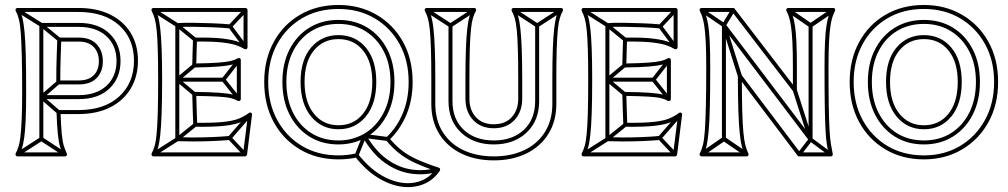

<svg xmlns="http://www.w3.org/2000/svg" viewBox="-20 -620 4049 771"><path d="M138 -62H154V-520Q154 -523 148.5 -517.5Q143 -512 146 -512H296Q296 -512 296 -512Q296 -512 296 -512Q367 -512 407.5 -474.5Q448 -437 448 -375Q448 -375 448 -375Q448 -375 448 -375Q448 -313 407.5 -275.5Q367 -238 296 -238Q296 -238 296 -238Q296 -238 296 -238H146V-222H296Q296 -222 296 -222Q296 -222 296 -222Q375 -222 419.5 -264.5Q464 -307 464 -375Q464 -375 464 -375Q464 -375 464 -375Q464 -443 419.5 -485.5Q375 -528 296 -528Q296 -528 296 -528Q296 -528 296 -528H146Q143 -528 140.5 -525.5Q138 -523 138 -520ZM237 7 245 -7 150 -69Q149 -70 146.5 -70Q144 -70 142 -69L46 -7L54 7L150 -55Q152 -57 146 -57Q140 -57 142 -55ZM219 -283 209 -295 141 -236Q138 -234 138 -230Q138 -226 141 -224L210 -164L220 -176L151 -236Q149 -238 149 -230Q149 -222 151 -224ZM54 -587 46 -573 142 -513Q142 -513 141.5 -513.5Q141 -514 141 -514L213 -455L223 -467L151 -526Q151 -526 151 -526.5Q151 -527 150 -527ZM50 8H241Q246 8 248 4Q250 0 248 -4Q242 -17 236.5 -34Q231 -51 228 -82.5Q225 -114 223 -170L215 -162H295Q369 -162 422.5 -189Q476 -216 505 -264.5Q534 -313 534 -376Q534 -440 505 -487.5Q476 -535 422.5 -561.5Q369 -588 295 -588H50Q46 -588 43.5 -584.5Q41 -581 43 -576Q51 -562 56 -542Q61 -522 63.5 -487Q66 -452 67.5 -395Q69 -338 69 -249Q69 -182 67 -139.5Q65 -97 62 -71Q59 -45 54 -30Q49 -15 43 -4Q41 0 43.5 4Q46 8 50 8ZM377 -374Q377 -338 356 -317.5Q335 -297 297 -297H214L222 -289Q222 -347 223.5 -389Q225 -431 226 -461L218 -453H297Q335 -453 356 -431.5Q377 -410 377 -374ZM50 -8 57 4Q63 -8 68 -23.5Q73 -39 77 -65.5Q81 -92 83 -136Q85 -180 85 -249Q85 -340 83.5 -398.5Q82 -457 78.5 -492.5Q75 -528 70 -548.5Q65 -569 57 -584L50 -572H295Q399 -572 458.5 -518.5Q518 -465 518 -376Q518 -287 458.5 -232.5Q399 -178 295 -178H215Q211 -178 209 -175.5Q207 -173 207 -170Q209 -112 212.5 -79Q216 -46 222 -28Q228 -10 234 4L241 -8ZM393 -374Q393 -416 368 -442.5Q343 -469 297 -469H218Q215 -469 212.5 -467Q210 -465 210 -461Q209 -431 207.5 -389Q206 -347 206 -289Q206 -286 208.5 -283.5Q211 -281 214 -281H297Q343 -281 368 -306.5Q393 -332 393 -374Z M877 -292V-308H692V-292ZM903 -506 905 -522Q873 -525 833 -526.5Q793 -528 755.5 -528.5Q718 -529 692 -527Q688 -527 686 -524.5Q684 -522 684 -519V-300Q684 -300 684 -300Q684 -300 684 -300V-61Q684 -58 686 -55.5Q688 -53 692 -53Q718 -52 755 -52Q792 -52 831 -53.5Q870 -55 903 -58L901 -74Q869 -71 830.5 -69.5Q792 -68 755 -68Q718 -68 692 -69Q689 -69 694.5 -63.5Q700 -58 700 -61V-300Q700 -300 700 -300Q700 -300 700 -300V-519Q700 -522 694.5 -516.5Q689 -511 692 -511Q718 -513 755.5 -512.5Q793 -512 832.5 -510.5Q872 -509 903 -506ZM972 -575 960 -585 898 -519Q897 -518 896.5 -514.5Q896 -511 898 -509L960 -426L972 -436L910 -519Q909 -521 908.5 -514Q908 -507 910 -509ZM990 -155 978 -165 896 -71Q894 -69 894 -66Q894 -63 896 -61L958 5L970 -5L908 -71Q906 -73 906 -66Q906 -59 908 -61ZM945 -374 933 -384 871 -305Q869 -303 869 -300Q869 -297 871 -295L933 -217L945 -227L883 -305Q882 -307 882 -300Q882 -293 883 -295ZM600 -587 592 -573 688 -512Q688 -512 687.5 -512.5Q687 -513 687 -513L758 -455L768 -467L697 -525Q697 -525 697 -525.5Q697 -526 696 -526ZM592 -7 600 7 696 -54Q697 -54 697 -54.5Q697 -55 697 -55L769 -113L759 -125L687 -67Q687 -67 687.5 -67.5Q688 -68 688 -68ZM765 -351 755 -363 687 -306Q684 -304 684 -300Q684 -296 687 -294L755 -237L765 -249L697 -306Q694 -308 694 -300Q694 -292 697 -294ZM596 8H964Q967 8 969 6Q971 4 972 1L992 -159Q993 -164 988.5 -167Q984 -170 979 -166Q963 -154 941 -144.5Q919 -135 878 -130.5Q837 -126 764 -127L772 -119Q771 -143 770 -173Q769 -203 768 -243L760 -235Q823 -234 856.5 -232Q890 -230 906.5 -226Q923 -222 935 -215Q940 -213 943.5 -215.5Q947 -218 947 -222V-379Q947 -384 943.5 -386Q940 -388 935 -386Q923 -379 906 -375Q889 -371 856 -368.5Q823 -366 760 -365L768 -357Q769 -389 769.5 -415Q770 -441 771 -461L763 -453Q834 -454 872 -449.5Q910 -445 929.5 -438Q949 -431 962 -423Q967 -421 970.5 -423.5Q974 -426 974 -430V-580Q974 -583 971.5 -585.5Q969 -588 966 -588H596Q592 -588 589.5 -584.5Q587 -581 589 -576Q596 -563 601 -546Q606 -529 609 -500Q612 -471 613.5 -422.5Q615 -374 615 -299Q615 -218 613.5 -166.5Q612 -115 609 -83.5Q606 -52 601 -34.5Q596 -17 589 -4Q587 0 589.5 4Q592 8 596 8ZM596 -8 603 4Q610 -10 615 -28Q620 -46 623.5 -78Q627 -110 629 -163Q631 -216 631 -299Q631 -376 629 -425.5Q627 -475 623.5 -505Q620 -535 615 -553Q610 -571 603 -584L596 -572H966L958 -580V-430L970 -437Q956 -445 935.5 -452.5Q915 -460 875.5 -465Q836 -470 763 -469Q760 -469 757.5 -467Q755 -465 755 -461Q754 -441 753.5 -415Q753 -389 752 -357Q752 -354 754.5 -351.5Q757 -349 760 -349Q826 -350 860.5 -353Q895 -356 912.5 -360.5Q930 -365 943 -372L931 -379V-222L943 -229Q930 -236 912.5 -240.5Q895 -245 860.5 -247.5Q826 -250 760 -251Q757 -251 754.5 -248.5Q752 -246 752 -243Q753 -203 754 -173Q755 -143 756 -119Q756 -115 758.5 -113Q761 -111 764 -111Q840 -110 883 -115Q926 -120 949 -130.5Q972 -141 989 -154L976 -161L956 -1L964 -8Z M1339 -56Q1277 -56 1230 -85.5Q1183 -115 1156.5 -168Q1130 -221 1130 -291Q1130 -291 1130 -291Q1130 -291 1130 -291Q1130 -361 1156.5 -413.5Q1183 -466 1230 -495Q1277 -524 1339 -524Q1339 -524 1339 -524Q1339 -524 1339 -524Q1401 -524 1448 -494.5Q1495 -465 1521.5 -413Q1548 -361 1548 -291Q1548 -291 1548 -291Q1548 -291 1548 -291Q1548 -218 1518.5 -163.5Q1489 -109 1439 -81Q1439 -81 1439 -81Q1439 -81 1439 -81Q1417 -69 1392.5 -62.5Q1368 -56 1339 -56Q1339 -56 1339 -56Q1339 -56 1339 -56ZM1339 -40Q1339 -40 1339 -40Q1339 -40 1339 -40Q1369 -40 1396.5 -47Q1424 -54 1447 -67Q1447 -67 1447 -67Q1447 -67 1447 -67Q1500 -96 1532 -154.5Q1564 -213 1564 -291Q1564 -291 1564 -291Q1564 -291 1564 -291Q1564 -366 1535 -422Q1506 -478 1455.5 -509Q1405 -540 1339 -540Q1339 -540 1339 -540Q1339 -540 1339 -540Q1273 -540 1222.5 -509Q1172 -478 1143 -422Q1114 -366 1114 -291Q1114 -291 1114 -291Q1114 -291 1114 -291Q1114 -216 1143 -159.5Q1172 -103 1222.5 -71.5Q1273 -40 1339 -40ZM1741 69 1737 53Q1687 68 1635 61Q1583 54 1535.5 20.5Q1488 -13 1450 -78L1436 -70Q1476 -1 1526.5 34.5Q1577 70 1632.5 77.5Q1688 85 1741 69ZM1405 1 1419 7 1450 -71Q1452 -73 1445.5 -70Q1439 -67 1442 -66L1535 -54L1537 -70L1444 -82Q1441 -82 1439 -80.5Q1437 -79 1436 -77ZM1339 20Q1359 20 1377.5 18Q1396 16 1414 12L1406 9Q1448 63 1496.5 93Q1545 123 1592 129.5Q1639 136 1679.5 120Q1720 104 1746 66Q1748 62 1747 58Q1746 54 1741 53Q1689 36 1653 19.5Q1617 3 1591 -18Q1565 -39 1542 -67L1541 -56Q1586 -98 1611.5 -158Q1637 -218 1637 -291Q1637 -382 1598.5 -451.5Q1560 -521 1492.5 -560.5Q1425 -600 1339 -600Q1252 -600 1184.5 -560.5Q1117 -521 1079 -451Q1041 -381 1041 -291Q1041 -200 1079 -130Q1117 -60 1184.5 -20Q1252 20 1339 20ZM1339 -117Q1278 -117 1240.5 -163.5Q1203 -210 1203 -291Q1203 -372 1240.5 -417.5Q1278 -463 1339 -463Q1401 -463 1438 -417Q1475 -371 1475 -291Q1475 -210 1438 -163.5Q1401 -117 1339 -117ZM1339 4Q1256 4 1192.5 -34Q1129 -72 1093 -138.5Q1057 -205 1057 -291Q1057 -377 1093 -443Q1129 -509 1192.5 -546.5Q1256 -584 1339 -584Q1421 -584 1484.5 -546.5Q1548 -509 1584.5 -443Q1621 -377 1621 -291Q1621 -221 1597 -164Q1573 -107 1531 -68Q1528 -66 1528 -62.5Q1528 -59 1530 -57Q1554 -28 1581 -6Q1608 16 1645.5 33.5Q1683 51 1737 69L1732 56Q1700 103 1646 113Q1592 123 1531.5 94.5Q1471 66 1418 -1Q1417 -3 1414.5 -3.5Q1412 -4 1410 -4Q1375 4 1339 4ZM1339 -101Q1407 -101 1449 -152Q1491 -203 1491 -291Q1491 -379 1449 -429Q1407 -479 1339 -479Q1272 -479 1229.5 -429.5Q1187 -380 1187 -291Q1187 -203 1229.5 -152Q1272 -101 1339 -101Z M2145 -518H2129V-214Q2129 -214 2129 -214Q2129 -214 2129 -214Q2129 -141 2083.5 -98.5Q2038 -56 1963 -56Q1963 -56 1963 -56Q1963 -56 1963 -56Q1888 -56 1842.5 -98.5Q1797 -141 1797 -214Q1797 -214 1797 -214Q1797 -214 1797 -214V-518H1781V-214Q1781 -214 1781 -214Q1781 -214 1781 -214Q1781 -135 1831.5 -87.5Q1882 -40 1963 -40Q1963 -40 1963 -40Q1963 -40 1963 -40Q2044 -40 2094.5 -87.5Q2145 -135 2145 -214Q2145 -214 2145 -214Q2145 -214 2145 -214ZM1697 -587 1689 -573 1785 -511Q1787 -510 1789.5 -510Q1792 -510 1793 -511L1888 -573L1880 -587L1785 -525Q1783 -524 1789 -524Q1795 -524 1793 -525ZM2046 -587 2038 -573 2133 -511Q2135 -510 2137.5 -510Q2140 -510 2141 -511L2237 -573L2229 -587L2133 -525Q2131 -524 2137 -524Q2143 -524 2141 -525ZM1963 8Q1894 8 1841 -17Q1788 -42 1758 -89.5Q1728 -137 1728 -203V-299Q1728 -377 1726 -426.5Q1724 -476 1720.5 -506Q1717 -536 1712 -553.5Q1707 -571 1700 -584L1693 -572H1884L1877 -584Q1870 -571 1865 -553.5Q1860 -536 1856.5 -506Q1853 -476 1851 -426.5Q1849 -377 1849 -299V-224Q1849 -171 1880 -138Q1911 -105 1963 -105Q2015 -105 2046 -138Q2077 -171 2077 -224V-299Q2077 -377 2075 -426.5Q2073 -476 2069.5 -506Q2066 -536 2061 -553.5Q2056 -571 2049 -584L2042 -572H2233L2226 -584Q2219 -571 2214 -553.5Q2209 -536 2205.5 -506Q2202 -476 2200 -426.5Q2198 -377 2198 -299V-203Q2198 -137 2168 -89.5Q2138 -42 2085 -17Q2032 8 1963 8ZM1963 24Q2037 24 2093.5 -3.5Q2150 -31 2182 -82Q2214 -133 2214 -203V-299Q2214 -374 2215.5 -422.5Q2217 -471 2220 -500.5Q2223 -530 2228 -547Q2233 -564 2240 -576Q2242 -581 2240 -584.5Q2238 -588 2233 -588H2042Q2038 -588 2035.5 -584.5Q2033 -581 2035 -576Q2042 -564 2047 -547Q2052 -530 2055 -500.5Q2058 -471 2059.5 -422.5Q2061 -374 2061 -299V-224Q2061 -178 2035 -149.5Q2009 -121 1963 -121Q1917 -121 1891 -149.5Q1865 -178 1865 -224V-299Q1865 -374 1866.5 -422.5Q1868 -471 1871 -500.5Q1874 -530 1879 -547Q1884 -564 1891 -576Q1893 -581 1891 -584.5Q1889 -588 1884 -588H1693Q1689 -588 1686.5 -584.5Q1684 -581 1686 -576Q1693 -564 1698 -547Q1703 -530 1706 -500.5Q1709 -471 1710.5 -422.5Q1712 -374 1712 -299V-203Q1712 -133 1744 -82Q1776 -31 1832.5 -3.5Q1889 24 1963 24Z M2604 -292V-308H2419V-292ZM2630 -506 2632 -522Q2600 -525 2560 -526.5Q2520 -528 2482.5 -528.5Q2445 -529 2419 -527Q2415 -527 2413 -524.5Q2411 -522 2411 -519V-300Q2411 -300 2411 -300Q2411 -300 2411 -300V-61Q2411 -58 2413 -55.5Q2415 -53 2419 -53Q2445 -52 2482 -52Q2519 -52 2558 -53.5Q2597 -55 2630 -58L2628 -74Q2596 -71 2557.5 -69.5Q2519 -68 2482 -68Q2445 -68 2419 -69Q2416 -69 2421.5 -63.5Q2427 -58 2427 -61V-300Q2427 -300 2427 -300Q2427 -300 2427 -300V-519Q2427 -522 2421.5 -516.5Q2416 -511 2419 -511Q2445 -513 2482.5 -512.5Q2520 -512 2559.5 -510.5Q2599 -509 2630 -506ZM2699 -575 2687 -585 2625 -519Q2624 -518 2623.5 -514.5Q2623 -511 2625 -509L2687 -426L2699 -436L2637 -519Q2636 -521 2635.5 -514Q2635 -507 2637 -509ZM2717 -155 2705 -165 2623 -71Q2621 -69 2621 -66Q2621 -63 2623 -61L2685 5L2697 -5L2635 -71Q2633 -73 2633 -66Q2633 -59 2635 -61ZM2672 -374 2660 -384 2598 -305Q2596 -303 2596 -300Q2596 -297 2598 -295L2660 -217L2672 -227L2610 -305Q2609 -307 2609 -300Q2609 -293 2610 -295ZM2327 -587 2319 -573 2415 -512Q2415 -512 2414.5 -512.5Q2414 -513 2414 -513L2485 -455L2495 -467L2424 -525Q2424 -525 2424 -525.5Q2424 -526 2423 -526ZM2319 -7 2327 7 2423 -54Q2424 -54 2424 -54.5Q2424 -55 2424 -55L2496 -113L2486 -125L2414 -67Q2414 -67 2414.5 -67.5Q2415 -68 2415 -68ZM2492 -351 2482 -363 2414 -306Q2411 -304 2411 -300Q2411 -296 2414 -294L2482 -237L2492 -249L2424 -306Q2421 -308 2421 -300Q2421 -292 2424 -294ZM2323 8H2691Q2694 8 2696 6Q2698 4 2699 1L2719 -159Q2720 -164 2715.5 -167Q2711 -170 2706 -166Q2690 -154 2668 -144.5Q2646 -135 2605 -130.5Q2564 -126 2491 -127L2499 -119Q2498 -143 2497 -173Q2496 -203 2495 -243L2487 -235Q2550 -234 2583.5 -232Q2617 -230 2633.5 -226Q2650 -222 2662 -215Q2667 -213 2670.5 -215.5Q2674 -218 2674 -222V-379Q2674 -384 2670.5 -386Q2667 -388 2662 -386Q2650 -379 2633 -375Q2616 -371 2583 -368.5Q2550 -366 2487 -365L2495 -357Q2496 -389 2496.5 -415Q2497 -441 2498 -461L2490 -453Q2561 -454 2599 -449.5Q2637 -445 2656.5 -438Q2676 -431 2689 -423Q2694 -421 2697.5 -423.5Q2701 -426 2701 -430V-580Q2701 -583 2698.5 -585.5Q2696 -588 2693 -588H2323Q2319 -588 2316.5 -584.5Q2314 -581 2316 -576Q2323 -563 2328 -546Q2333 -529 2336 -500Q2339 -471 2340.5 -422.5Q2342 -374 2342 -299Q2342 -218 2340.5 -166.5Q2339 -115 2336 -83.5Q2333 -52 2328 -34.5Q2323 -17 2316 -4Q2314 0 2316.5 4Q2319 8 2323 8ZM2323 -8 2330 4Q2337 -10 2342 -28Q2347 -46 2350.5 -78Q2354 -110 2356 -163Q2358 -216 2358 -299Q2358 -376 2356 -425.5Q2354 -475 2350.5 -505Q2347 -535 2342 -553Q2337 -571 2330 -584L2323 -572H2693L2685 -580V-430L2697 -437Q2683 -445 2662.5 -452.5Q2642 -460 2602.5 -465Q2563 -470 2490 -469Q2487 -469 2484.5 -467Q2482 -465 2482 -461Q2481 -441 2480.5 -415Q2480 -389 2479 -357Q2479 -354 2481.5 -351.5Q2484 -349 2487 -349Q2553 -350 2587.5 -353Q2622 -356 2639.5 -360.5Q2657 -365 2670 -372L2658 -379V-222L2670 -229Q2657 -236 2639.5 -240.5Q2622 -245 2587.5 -247.5Q2553 -250 2487 -251Q2484 -251 2481.5 -248.5Q2479 -246 2479 -243Q2480 -203 2481 -173Q2482 -143 2483 -119Q2483 -115 2485.5 -113Q2488 -111 2491 -111Q2567 -110 2610 -115Q2653 -120 2676 -130.5Q2699 -141 2716 -154L2703 -161L2683 -1L2691 -8Z M2879 -62H2895V-519Q2895 -525 2886 -522Q2877 -519 2881 -514L3229 -55Q3232 -51 3237.5 -52.5Q3243 -54 3243 -60V-518H3227V-60Q3227 -54 3236 -57.5Q3245 -61 3241 -65L2893 -524Q2890 -529 2884.5 -527Q2879 -525 2879 -519ZM2973 7 2983 -7 2892 -69Q2890 -70 2887 -70Q2884 -70 2882 -69L2792 -7L2802 7L2892 -55Q2894 -57 2887.5 -57Q2881 -57 2882 -55ZM3150 -587 3140 -573 3230 -511Q3232 -510 3235 -510Q3238 -510 3240 -511L3331 -573L3321 -587L3230 -525Q3229 -524 3235.5 -524Q3242 -524 3240 -525ZM2801 -587 2793 -573 2883 -512Q2885 -511 2888.5 -511.5Q2892 -512 2894 -515L2931 -576L2917 -584L2880 -523Q2879 -520 2886.5 -522Q2894 -524 2891 -526ZM3311 6 3321 -6 3240 -66Q3237 -68 3234 -67.5Q3231 -67 3229 -65L3183 -5L3195 5L3241 -55Q3243 -58 3235.5 -57Q3228 -56 3230 -54ZM2895 -520 2879 -516 2943 -313 2959 -317ZM3180 -259 3164 -255 3227 -58 3243 -62ZM3324 -2Q3320 -21 3316.5 -42.5Q3313 -64 3311 -99.5Q3309 -135 3308 -194.5Q3307 -254 3307 -349Q3307 -411 3309 -450.5Q3311 -490 3314.5 -513.5Q3318 -537 3322.5 -551Q3327 -565 3333 -576Q3335 -581 3333 -584.5Q3331 -588 3326 -588H3145Q3141 -588 3138.5 -584.5Q3136 -581 3138 -576Q3144 -565 3148.5 -551Q3153 -537 3156.5 -513.5Q3160 -490 3162 -450.5Q3164 -411 3164 -349V-257L3178 -262L2930 -585Q2929 -588 2924 -588H2797Q2793 -588 2790.5 -584.5Q2788 -581 2790 -576Q2796 -565 2800.5 -551Q2805 -537 2808.5 -513.5Q2812 -490 2814 -450.5Q2816 -411 2816 -349Q2816 -255 2814.5 -194.5Q2813 -134 2810.5 -97Q2808 -60 2803 -39.5Q2798 -19 2790 -4Q2788 0 2790.5 4Q2793 8 2797 8H2978Q2983 8 2985 4Q2987 0 2985 -4Q2978 -18 2973 -37.5Q2968 -57 2965 -90Q2962 -123 2960.5 -177.5Q2959 -232 2959 -315L2945 -310L3183 5Q3185 8 3189 8H3316Q3320 8 3322.5 5Q3325 2 3324 -2ZM3308 2 3316 -8H3189L3195 -5L2957 -320Q2954 -325 2948.5 -323Q2943 -321 2943 -315Q2943 -230 2945 -174.5Q2947 -119 2950.5 -85Q2954 -51 2959 -31Q2964 -11 2971 4L2978 -8H2797L2804 4Q2812 -11 2817 -32.5Q2822 -54 2825.5 -91.5Q2829 -129 2830.5 -191Q2832 -253 2832 -349Q2832 -412 2830 -453Q2828 -494 2824 -518.5Q2820 -543 2815 -557.5Q2810 -572 2804 -584L2797 -572H2924L2918 -575L3166 -252Q3169 -248 3174.5 -249.5Q3180 -251 3180 -257V-349Q3180 -412 3178 -453Q3176 -494 3172 -518.5Q3168 -543 3163 -557.5Q3158 -572 3152 -584L3145 -572H3326L3319 -584Q3313 -572 3308 -557.5Q3303 -543 3299 -518.5Q3295 -494 3293 -453Q3291 -412 3291 -349Q3291 -253 3292 -193Q3293 -133 3295 -97Q3297 -61 3300.5 -39Q3304 -17 3308 2Z M3690 -56Q3628 -56 3581 -85.5Q3534 -115 3507.5 -168Q3481 -221 3481 -291Q3481 -291 3481 -291Q3481 -291 3481 -291Q3481 -361 3507.5 -413.5Q3534 -466 3581 -495Q3628 -524 3690 -524Q3690 -524 3690 -524Q3690 -524 3690 -524Q3752 -524 3799 -494.5Q3846 -465 3872.5 -413Q3899 -361 3899 -291Q3899 -291 3899 -291Q3899 -291 3899 -291Q3899 -221 3872.5 -168Q3846 -115 3799 -85.5Q3752 -56 3690 -56Q3690 -56 3690 -56Q3690 -56 3690 -56ZM3690 -40Q3690 -40 3690 -40Q3690 -40 3690 -40Q3756 -40 3806.5 -71.5Q3857 -103 3886 -159.5Q3915 -216 3915 -291Q3915 -291 3915 -291Q3915 -291 3915 -291Q3915 -366 3886 -422Q3857 -478 3806.5 -509Q3756 -540 3690 -540Q3690 -540 3690 -540Q3690 -540 3690 -540Q3624 -540 3573.5 -509Q3523 -478 3494 -422Q3465 -366 3465 -291Q3465 -291 3465 -291Q3465 -291 3465 -291Q3465 -216 3494 -159.5Q3523 -103 3573.5 -71.5Q3624 -40 3690 -40ZM3690 -101Q3758 -101 3800 -152Q3842 -203 3842 -291Q3842 -379 3800 -429Q3758 -479 3690 -479Q3623 -479 3580.5 -429.5Q3538 -380 3538 -291Q3538 -203 3580.5 -152Q3623 -101 3690 -101ZM3690 4Q3607 4 3543.5 -34Q3480 -72 3444 -138.5Q3408 -205 3408 -291Q3408 -377 3444 -443Q3480 -509 3543.5 -546.5Q3607 -584 3690 -584Q3772 -584 3835.5 -546.5Q3899 -509 3935.5 -443Q3972 -377 3972 -291Q3972 -205 3935.5 -138.5Q3899 -72 3835.5 -34Q3772 4 3690 4ZM3690 -117Q3629 -117 3591.5 -163.5Q3554 -210 3554 -291Q3554 -372 3591.5 -417.5Q3629 -463 3690 -463Q3752 -463 3789 -417Q3826 -371 3826 -291Q3826 -210 3789 -163.5Q3752 -117 3690 -117ZM3690 20Q3776 20 3843.5 -20Q3911 -60 3949.5 -130Q3988 -200 3988 -291Q3988 -382 3949.5 -451.5Q3911 -521 3843.5 -560.5Q3776 -600 3690 -600Q3603 -600 3535.5 -560.5Q3468 -521 3430 -451Q3392 -381 3392 -291Q3392 -200 3430 -130Q3468 -60 3535.5 -20Q3603 20 3690 20Z"/></svg>

Font: Tilt Prism
Style: Regular
Weight: 400
Version: Version 1.000